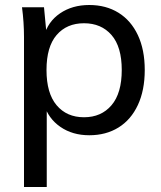

<svg xmlns="http://www.w3.org/2000/svg" viewBox="-20 -532 645 768"><path d="M76 216V-384Q76 -413 74 -443Q72 -473 68 -503H156L167 -387H156Q171 -445 220 -478.5Q269 -512 337 -512Q404 -512 454 -481Q504 -450 531.5 -391.5Q559 -333 559 -252Q559 -171 531.5 -112Q504 -53 454 -22Q404 9 337 9Q270 9 221.5 -24.5Q173 -58 156 -115H167V216ZM316 -63Q385 -63 426 -111Q467 -159 467 -252Q467 -345 426 -392Q385 -439 316 -439Q247 -439 206.5 -392Q166 -345 166 -252Q166 -159 206.5 -111Q247 -63 316 -63Z"/></svg>

Font: Mulish ExtraLight Medium
Style: Regular
Weight: 500
Version: Version 3.603